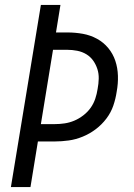

<svg xmlns="http://www.w3.org/2000/svg" viewBox="-20 -755 540 775"><path d="M24 0 145 -735H224L206 -624H252Q284 -624 314.5 -618.5Q345 -613 371.5 -598.5Q398 -584 417 -561Q436 -538 445.5 -509.5Q455 -481 456 -449Q457 -417 451 -385Q447 -357 437.5 -329Q428 -301 409.5 -276.5Q391 -252 366.5 -233.5Q342 -215 314 -203.5Q286 -192 257.5 -188Q229 -184 201 -184H133L103 0ZM145 -254H201Q221 -254 241 -257Q261 -260 280 -268Q299 -276 316.5 -289.5Q334 -303 346 -320Q358 -337 364.5 -356.5Q371 -376 374 -396Q378 -417 378.5 -437.5Q379 -458 373 -476.5Q367 -495 356 -510.5Q345 -526 328.5 -536Q312 -546 292 -550Q272 -554 251 -554H194Z"/></svg>

Font: Iosevka
Style: Italic
Weight: 400
Italic angle: -9°
Monospace: yes
Designer: Belleve Invis
Foundry: Belleve Invis
Version: Version 32.5.0; ttfautohint (v1.8.4)